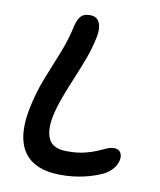

<svg xmlns="http://www.w3.org/2000/svg" viewBox="-82 -776 711 851"><g transform="rotate(10 274.0 -351.0)"><path d="M250 9Q171 9 123.5 -21Q76 -51 60.5 -110Q45 -169 62 -255Q77 -331 103.5 -397.5Q130 -464 154.5 -525Q179 -586 192 -646Q198 -676 211.5 -693.5Q225 -711 254 -711Q277 -711 288.5 -699Q300 -687 303 -666Q306 -645 300 -618Q290 -569 272 -520.5Q254 -472 234 -424.5Q214 -377 197 -331.5Q180 -286 170 -241Q157 -175 176 -137Q195 -99 258 -99Q305 -99 337 -107Q369 -115 391 -124.5Q413 -134 429.5 -141.5Q446 -149 462 -149Q482 -149 491 -135.5Q500 -122 496 -101Q492 -81 478 -63.5Q464 -46 440 -32Q398 -12 350 -1.5Q302 9 250 9Z"/></g></svg>

Font: Shantell Sans Medium
Style: Italic
Weight: 500
Italic angle: -11°
Designer: Stephen Nixon, Anya Danilova, Shantell Martin
Foundry: Arrow Type
Version: Version 1.011;[c5ecc13dd]